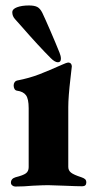

<svg xmlns="http://www.w3.org/2000/svg" viewBox="-20 -680 346 703"><path d="M20 -11Q20 -26 37 -31Q65 -38 75 -45.5Q85 -53 85 -68V-284Q85 -318 75 -331.5Q65 -345 42 -348Q36 -349 33 -354.5Q30 -360 30 -367Q30 -374 33.5 -379Q37 -384 42 -385Q88 -394 124 -408Q160 -422 207 -443Q225 -451 229 -451Q236 -451 239.5 -447Q243 -443 243 -437L238 -393Q230 -325 230 -288V-69Q230 -56 240 -48Q250 -40 278 -31Q287 -28 291.5 -24Q296 -20 296 -12Q296 2 281 2Q262 2 216 0Q172 -2 156 -2Q139 -2 99 0Q67 3 36 3Q30 3 25 -1Q20 -5 20 -11ZM166 -467Q121 -512 60 -582L35 -610Q25 -621 25 -635Q25 -647 42.5 -653.5Q60 -660 86 -660Q106 -660 116.5 -654.5Q127 -649 135 -633Q145 -612 164.5 -567Q184 -522 198 -487Q203 -475 203 -465Q203 -452 192 -452Q181 -452 166 -467Z"/></svg>

Font: EB Garamond ExtraBold
Style: Regular
Weight: 800
Designer: Georg Duffner and Octavio Pardo
Foundry: Georg Duffner
Version: Version 1.000